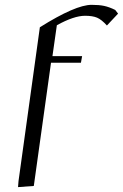

<svg xmlns="http://www.w3.org/2000/svg" viewBox="-20 -476 506 790"><path d="M54.2 293.9 56.2 269 144 -363.8Q291 -456.1 356.9 -456.1Q387.7 -456.1 408.4 -451.7Q429.2 -447.3 454.1 -435.1L465.8 -419.9L419.9 -371.1Q397.9 -395.5 379.4 -403.3Q360.8 -411.1 330.1 -411.1Q284.2 -411.1 213.9 -372.1L195.8 -245.1H317.9L313 -217.8H189.9L119.1 289.1Z"/></svg>

Font: Dehuti
Style: Italic
Weight: 400
Version: Version 1.2